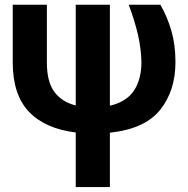

<svg xmlns="http://www.w3.org/2000/svg" viewBox="-20 -548 785 802"><path d="M439 -528.3V-106.4Q509.3 -123 540 -170.2Q570.8 -217.3 570.8 -289.1Q569.3 -347.7 555.7 -405.5Q542 -463.4 517.6 -528.3H649.9Q678.2 -479.5 695.6 -420.4Q712.9 -361.3 712.9 -289.1Q712.9 -168.9 648.9 -89.1Q585 -9.3 439 6.3V233.4H296.4V5.4Q168.5 -10.3 100.8 -81.3Q33.2 -152.3 33.2 -288.1V-528.3H175.8V-286.6Q175.8 -206.5 207 -164.3Q238.3 -122.1 296.4 -107.4V-528.3Z"/></svg>

Font: Roboto Web
Style: Bold
Weight: 700
Designer: Google
Version: Version 1.200310; 2013